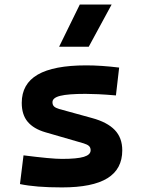

<svg xmlns="http://www.w3.org/2000/svg" viewBox="-20 -815 626 845"><path d="M252.9 9.8Q193.8 9.8 148.2 6.1Q102.5 2.4 67.9 -4.9L83.5 -131.3Q145 -123.5 187 -119.6Q229 -115.7 252.9 -115.7Q319.3 -115.7 349.1 -124.8Q378.9 -133.8 378.9 -153.8Q378.9 -165.5 371.6 -172.4Q364.3 -179.2 348.1 -184.1L179.7 -232.9Q127.9 -248 101.8 -279.1Q75.7 -310.1 75.7 -362.3Q75.7 -445.8 146 -486.6Q216.3 -527.3 359.4 -527.3Q392.6 -527.3 428.5 -524.9Q464.4 -522.5 504.4 -517.6L490.2 -395Q445.8 -398.9 412.6 -400.4Q379.4 -401.9 356.4 -401.9Q279.8 -401.9 245.4 -393.3Q210.9 -384.8 210.9 -365.2Q210.9 -353 218 -346.4Q225.1 -339.8 240.2 -335.4L385.3 -295.4Q452.1 -277.3 485.1 -242.9Q518.1 -208.5 518.1 -153.3Q518.1 -70.8 452.6 -30.5Q387.2 9.8 252.9 9.8ZM240.2 -609.4 331.1 -794.9H471.2L370.6 -609.4Z"/></svg>

Font: Cascadia Code
Style: Regular
Weight: 400
Monospace: yes
Designer: Aaron Bell
Foundry: Saja Typeworks
Version: Version 2106.017